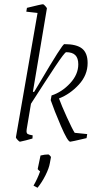

<svg xmlns="http://www.w3.org/2000/svg" viewBox="-20 -659 457 905"><path d="M332 -33 391 -27 388 -8Q316 9 311 9Q299 9 267 -65.5Q235 -140 219 -187L223 -209Q272 -225 310.5 -266.5Q349 -308 349 -356Q349 -385 335 -399Q321 -413 292 -413Q285 -413 240.5 -346Q196 -279 126 -170L106 -51Q105 -47 105 -41Q105 -31 110.5 -27.5Q116 -24 134 -21L133 -6Q120 -2 102 2.5Q84 7 74 9Q71 9 63 0.5Q55 -8 55 -12L157 -598L104 -604L107 -622Q175 -639 183 -639Q186 -639 194 -630Q202 -621 201 -619L135 -226H141L168 -271Q274 -451 283 -451Q341 -451 367 -430Q393 -409 393 -362Q393 -305 351.5 -260Q310 -215 258 -195Q270 -162 295 -107Q320 -52 332 -33ZM138 216Q157 183 169 149Q167 147 162 143Q157 139 158 136L171 74Q191 69 208 69Q210 69 215.5 74.5Q221 80 220 83L215 110Q211 134 194.5 167Q178 200 157 226Z"/></svg>

Font: Grenze ExtraLight
Style: Italic
Weight: 275
Italic angle: -10°
Designer: Renata Polastri
Foundry: Omnibus-Type
Version: Version 1.002; ttfautohint (v1.8)